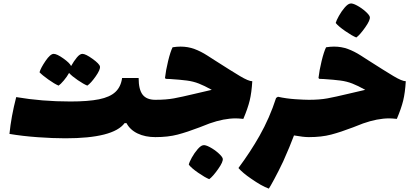

<svg xmlns="http://www.w3.org/2000/svg" viewBox="-20 -777 2455 1137"><path d="M932 -76Q932 -19 924.5 8Q917 35 900 35Q840 35 795 13.5Q750 -8 729 -48H718Q651 42 367 42Q293 42 203 35.5Q113 29 36 16Q46 -86 76 -202Q228 -176 397 -176Q502 -176 566.5 -189Q631 -202 663.5 -232.5Q696 -263 703 -315H801Q801 -247 824.5 -216.5Q848 -186 900 -186Q919 -186 925.5 -159Q932 -132 932 -76ZM497 -270Q475 -279 440.5 -302.5Q406 -326 389 -345Q377 -323 358 -300.5Q339 -278 327 -270Q303 -280 266.5 -306Q230 -332 214 -349Q221 -374 249.5 -416Q278 -458 298 -458Q317 -458 355 -431Q393 -404 401 -386Q418 -416 435.5 -437Q453 -458 468 -458Q487 -458 528 -428.5Q569 -399 572 -383Q575 -365 546.5 -324.5Q518 -284 497 -270Z M1250 -421Q1350 -357 1401 -326.5Q1452 -296 1474 -296Q1470 -228 1458.5 -181Q1447 -134 1421 -73Q1390 -76 1376 -76Q1306 -76 1221 -46Q1189 -34 1162 -23Q1089 5 1032 20Q975 35 900 35Q882 35 875 8Q868 -19 868 -76Q868 -132 874.5 -159Q881 -186 900 -186Q964 -186 1010 -194.5Q1056 -203 1131 -221L1161 -228L1234 -245Q1189 -270 1158 -282Q1125 -295 1087 -300Q1049 -305 988 -309L962 -310L957 -315Q962 -360 975.5 -415.5Q989 -471 1002 -497Q1027 -501 1049 -501Q1093 -501 1131 -487Q1169 -473 1208 -448ZM1098 198Q1101 183 1116 156Q1131 129 1150 107Q1169 85 1183 83Q1196 80 1223 94.5Q1250 109 1273 129.5Q1296 150 1299 162Q1303 180 1271.5 224.5Q1240 269 1219 284Q1194 274 1153.5 246Q1113 218 1098 198Z M1841 -76Q1841 -19 1834 8Q1827 35 1809 35Q1777 35 1721 25Q1698 87 1657 179Q1629 238 1603.5 285Q1578 332 1572 340Q1528 324 1467 281Q1417 247 1392 218Q1464 121 1517 27Q1577 -79 1615 -197L1626 -204Q1676 -193 1729 -189.5Q1782 -186 1809 -186Q1828 -186 1834.5 -159Q1841 -132 1841 -76Z M2159 -421Q2259 -357 2310 -326.5Q2361 -296 2383 -296Q2379 -228 2367.5 -181Q2356 -134 2330 -73Q2299 -76 2285 -76Q2215 -76 2130 -46Q2098 -34 2071 -23Q1998 5 1941 20Q1884 35 1809 35Q1791 35 1784 8Q1777 -19 1777 -76Q1777 -132 1783.5 -159Q1790 -186 1809 -186Q1873 -186 1919 -194.5Q1965 -203 2040 -221L2070 -228L2143 -245Q2098 -270 2067 -282Q2034 -295 1996 -300Q1958 -305 1897 -309L1871 -310L1866 -315Q1871 -360 1884.5 -415.5Q1898 -471 1911 -497Q1936 -501 1958 -501Q2002 -501 2040 -487Q2078 -473 2117 -448ZM1968 -641Q1972 -656 1987 -683Q2002 -710 2021 -732Q2040 -754 2054 -756Q2067 -759 2094 -744.5Q2121 -730 2144 -709.5Q2167 -689 2170 -677Q2174 -659 2142.5 -614.5Q2111 -570 2090 -555Q2065 -565 2024.5 -593Q1984 -621 1968 -641Z"/></svg>

Font: Lalezar
Style: Regular
Weight: 400
Designer: Borna Izadpanah
Foundry: Borna Izadpanah
Version: Version 1.003;November 28, 2018;FontCreator 11.5.0.2421 64-b